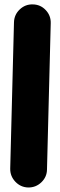

<svg xmlns="http://www.w3.org/2000/svg" viewBox="-20 -768 272 872"><path d="M107.9 83.5Q73.7 82.5 49.8 57.4Q25.9 32.2 26.4 -2L43.5 -666.5Q44.4 -701.2 69.6 -725.1Q94.7 -749 128.9 -748Q163.6 -747.6 187.5 -722.4Q211.4 -697.3 210.4 -662.6L193.4 2Q192.9 36.1 167.7 60.1Q142.6 84 107.9 83.5Z"/></svg>

Font: Mikhak Black
Style: Regular
Weight: 900
Designer: Amin Abedi
Version: Version 3.3